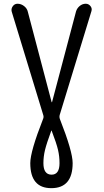

<svg xmlns="http://www.w3.org/2000/svg" viewBox="-20 -750 540 1000"><path d="M247.1 -69.3Q222.7 -2.9 214.4 31.2Q206.1 65.4 206.1 99.6Q206.1 159.2 248 159.7Q290 160.2 290 99.6Q290 64.5 282.2 30.8Q274.4 -2.9 249 -69.3Q249 -70.3 248 -70.3Q247.1 -70.3 247.1 -69.3ZM205.1 -151.4 41 -689.5Q37.1 -704.1 46.4 -717.3Q55.7 -730.5 71.3 -730.5Q89.8 -730.5 105.5 -718.3Q121.1 -706.1 125 -688.5L249 -217.8H250H251L376 -690.4Q380.9 -707 395 -718.8Q409.2 -730.5 426.8 -730.5Q441.4 -730.5 451.2 -718.3Q460.9 -706.1 456.1 -691.4L291 -151.4Q288.1 -140.6 292 -129.9Q358.4 39.1 358.4 99.6Q358.4 229.5 248 230Q137.7 230.5 137.7 99.6Q137.7 39.1 204.1 -129.9Q209 -140.6 205.1 -151.4Z"/></svg>

Font: Rounded-X Mgen+ 2m regular
Style: Regular
Weight: 400
Designer: [Source Han Sans]
Ryoko NISHIZUKA  (kana & ideographs); Paul D. Hunt (Latin, Greek & Cyrillic); Wenlong ZHANG  (bopomofo
Version: Version 1.059.20150602